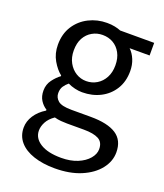

<svg xmlns="http://www.w3.org/2000/svg" viewBox="-147 -655 857 1002"><g transform="rotate(20 282.0 -153.5)"><path d="M275 250Q209 250 158 233Q107 216 79 183.5Q51 151 51 105Q51 70 72 37.5Q93 5 131 -18V-23Q110 -36 96 -58Q82 -80 82 -112Q82 -146 101.5 -172Q121 -198 142 -213V-217Q115 -238 93 -276Q71 -314 71 -363Q71 -423 99 -466.5Q127 -510 173.5 -533.5Q220 -557 274 -557Q298 -557 317.5 -553Q337 -549 351 -543H540V-473H429Q449 -454 461 -425Q473 -396 473 -361Q473 -303 446.5 -260.5Q420 -218 375 -195Q330 -172 274 -172Q255 -172 233.5 -177Q212 -182 194 -191Q179 -179 169 -164Q159 -149 159 -126Q159 -101 179 -84Q199 -67 254 -67H361Q455 -67 502.5 -36Q550 -5 550 62Q550 112 516 155Q482 198 420.5 224Q359 250 275 250ZM274 -234Q306 -234 332.5 -250Q359 -266 374.5 -295Q390 -324 390 -363Q390 -403 374.5 -431.5Q359 -460 333 -475Q307 -490 274 -490Q243 -490 216.5 -475Q190 -460 174.5 -432Q159 -404 159 -363Q159 -324 175 -295Q191 -266 217 -250Q243 -234 274 -234ZM288 187Q340 187 378.5 171Q417 155 438.5 129.5Q460 104 460 77Q460 38 432 23Q404 8 350 8H256Q241 8 222.5 6.5Q204 5 186 0Q157 20 144 44.5Q131 69 131 92Q131 135 172.5 161Q214 187 288 187Z"/></g></svg>

Font: Noto Sans TC Thin
Style: Regular
Weight: 400
Version: Version 2.004-H2;hotconv 1.0.118;makeotfexe 2.5.65603